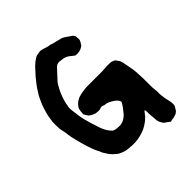

<svg xmlns="http://www.w3.org/2000/svg" viewBox="-181 -700 863 863"><g transform="rotate(-45 250.0 -269.0)"><path d="M409 51Q405 52 403 49Q399 46 395.5 43Q392 40 387 37Q379 33 374 23Q365 9 365 -7Q365 -12 364.5 -17Q364 -22 363 -27Q363 -32 362.5 -36.5Q362 -41 362 -45Q362 -50 362 -55.5Q362 -61 361 -66Q361 -67 360.5 -67.5Q360 -68 360 -68Q358 -68 357 -67L345 -52Q341 -46 335.5 -41.5Q330 -37 325 -32Q309 -20 293 -12Q286 -9 280 -7Q246 5 213 4Q202 3 190.5 2.5Q179 2 167 -1Q158 -4 149.5 -7.5Q141 -11 133 -17Q126 -23 119 -29.5Q112 -36 106 -44Q96 -60 93 -64Q90 -68 84 -84L79 -93Q76 -101 72.5 -108.5Q69 -116 67 -124L62 -138Q60 -145 58 -151.5Q56 -158 54 -165Q50 -178 47 -191.5Q44 -205 41 -218L38 -236Q38 -238 37.5 -240.5Q37 -243 37 -246L31 -275Q30 -280 30 -284.5Q30 -289 30 -293Q29 -301 29.5 -309Q30 -317 30 -325Q31 -336 33 -346.5Q35 -357 37 -367Q41 -381 45.5 -395.5Q50 -410 56 -423Q61 -434 66 -444.5Q71 -455 78 -465Q87 -480 97.5 -494Q108 -508 119 -521Q127 -530 135 -538.5Q143 -547 151 -556Q165 -570 181 -580Q189 -585 197 -586Q200 -587 202.5 -587Q205 -587 207 -588Q218 -590 227 -587Q230 -586 233.5 -585Q237 -584 240 -583Q253 -578 263 -577Q269 -577 277 -573Q282 -572 287 -570.5Q292 -569 297 -568Q303 -568 307 -565Q308 -565 309.5 -564.5Q311 -564 312 -564Q320 -563 326 -560.5Q332 -558 338 -554Q352 -545 367 -534Q376 -527 376 -515V-510Q379 -498 370 -486Q365 -477 362.5 -474.5Q360 -472 350 -467Q347 -466 343.5 -464.5Q340 -463 335 -463Q333 -463 330.5 -462.5Q328 -462 326 -462Q323 -461 320 -462Q317 -463 314 -463Q313 -462 311 -464L296 -476Q280 -490 259 -492Q255 -493 251 -493Q247 -493 242 -494Q229 -494 221 -487L214 -480Q205 -470 195.5 -460Q186 -450 177 -440Q170 -433 165 -424Q160 -415 155 -406Q139 -375 131 -340Q130 -334 129 -328.5Q128 -323 127 -318Q127 -313 127 -308Q127 -303 128 -298Q129 -294 129 -290.5Q129 -287 130 -283L133 -259Q134 -253 135.5 -246.5Q137 -240 138 -234Q148 -195 162 -155Q167 -140 174 -129L180 -120Q183 -116 186 -112.5Q189 -109 192 -106Q198 -102 202 -101Q217 -98 233 -98Q253 -100 267 -111Q274 -116 279.5 -122Q285 -128 290 -135Q302 -149 311 -165Q314 -171 310 -177Q304 -187 295 -193Q284 -201 272.5 -206.5Q261 -212 247 -213L242 -215Q234 -218 225 -215Q218 -212 210.5 -212.5Q203 -213 195 -214Q177 -219 164 -230Q160 -235 157.5 -240Q155 -245 152 -249Q152 -251 151.5 -253Q151 -255 152 -256Q152 -261 152.5 -266Q153 -271 154 -276Q154 -277 156 -283Q158 -288 161.5 -292.5Q165 -297 169 -301Q185 -316 204 -320Q215 -323 226 -324.5Q237 -326 247 -327H331Q339 -327 348 -327Q357 -327 366 -328Q374 -329 381.5 -329Q389 -329 397 -329Q406 -329 413 -326Q424 -323 430 -313Q433 -309 436 -304Q439 -299 440 -294Q441 -293 441 -291.5Q441 -290 442 -288L449 -251Q451 -243 452 -234Q453 -225 454 -216Q454 -211 454.5 -205.5Q455 -200 455 -195Q455 -191 455.5 -186Q456 -181 456 -176V-130Q456 -123 456.5 -114.5Q457 -106 458 -98Q459 -94 459 -90Q459 -86 459 -81Q458 -71 460 -60.5Q462 -50 463 -39Q464 -34 465.5 -28.5Q467 -23 468 -17Q469 -13 469.5 -8.5Q470 -4 470 1Q470 5 469.5 9.5Q469 14 466 18Q464 20 462 24Q458 35 445 42Q435 46 424 48Q415 48 409 51Z"/></g></svg>

Font: Lacquer
Style: Regular
Weight: 400
Designer: Eli Block, Niki Polyocan
Version: Version 1.100